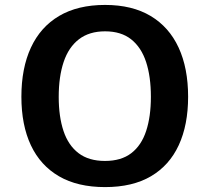

<svg xmlns="http://www.w3.org/2000/svg" viewBox="-20 -741 841 771"><path d="M401.9 10.3Q291.5 10.3 216.8 -33.2Q142.1 -76.7 104 -157.7Q65.9 -238.8 65.9 -352.5Q65.9 -467.3 104.2 -550Q142.6 -632.8 217.5 -677Q292.5 -721.2 401.9 -721.2Q510.7 -721.2 585 -676.8Q659.2 -632.3 697.3 -549.8Q735.4 -467.3 735.4 -352.5Q735.4 -239.3 697.8 -158Q660.2 -76.7 586.2 -33.2Q512.2 10.3 401.9 10.3ZM401.4 -94.7Q466.8 -94.7 507.3 -126Q547.9 -157.2 566.9 -215.1Q585.9 -272.9 585.9 -352.1Q585.9 -433.1 566.7 -491.9Q547.4 -550.8 506.8 -583Q466.3 -615.2 401.9 -615.2Q338.4 -615.2 296.9 -583.3Q255.4 -551.3 235.6 -492.2Q215.8 -433.1 215.8 -352.1Q215.8 -272.5 235.1 -214.8Q254.4 -157.2 295.4 -126Q336.4 -94.7 401.4 -94.7Z"/></svg>

Font: Comme SemiBold
Style: Regular
Weight: 600
Version: Version 1.000;gftools[0.9.27]